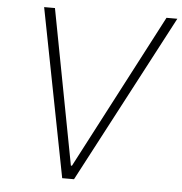

<svg xmlns="http://www.w3.org/2000/svg" viewBox="-52 -777 785 827"><g transform="rotate(5 340.5 -363.5)"><path d="M152.3 -727.3 279.8 -57.2H284.4L634.6 -727.3H681.5L298.3 0H247.2L105.5 -727.3Z"/></g></svg>

Font: Inter Extra Light  BETA
Style: Italic
Weight: 200
Italic angle: 9.39999°
Designer: Rasmus Andersson
Foundry: rsms
Version: Version 3.011;git-f93a4a705